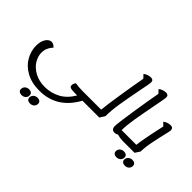

<svg xmlns="http://www.w3.org/2000/svg" viewBox="-191 -1317 2366 2366"><g transform="rotate(45 992.0 -134.0)"><path d="M1029 25H915Q757 314 452 314Q316 314 220.5 261Q125 208 78 124Q31 40 31 -51Q31 -104 46 -142Q61 -180 85 -200Q109 -220 134 -220Q151 -220 166 -212Q181 -204 191 -194.5Q201 -185 201 -183Q201 -186 183.5 -165Q166 -144 152 -111Q138 -78 138 -37Q138 28 177 90.5Q216 153 290.5 193.5Q365 234 467 234Q573 234 666 184.5Q759 135 823 25H804Q756 25 731 22Q706 19 695.5 10.5Q685 2 685 -16Q685 -44 706 -70Q762 -60 838 -60H1043ZM277 460Q277 429 298.5 409.5Q320 390 353 390Q378 390 393.5 403Q409 416 409 438Q409 469 388 488Q367 507 333 507Q308 507 292.5 494Q277 481 277 460ZM424 460Q424 429 445.5 409.5Q467 390 500 390Q525 390 540.5 403Q556 416 556 438Q556 469 535 488Q514 507 480 507Q455 507 439.5 494Q424 481 424 460Z M1354 -734Q1354 -718 1345 -669.5Q1336 -621 1324 -563Q1289 -385 1269.5 -262Q1250 -139 1250 -40L1208 25H1028L1042 -60H1156Q1162 -135 1194.5 -342.5Q1227 -550 1254 -697L1213 -740Q1230 -755 1258 -765Q1286 -775 1309 -775Q1354 -775 1354 -734Z M1658 -60 1645 25H1614Q1568 25 1520 10Q1497 25 1471 25Q1446 25 1432 9.5Q1418 -6 1418 -36Q1418 -86 1452.5 -310.5Q1487 -535 1517 -697L1476 -740Q1495 -756 1523 -765.5Q1551 -775 1572 -775Q1593 -775 1605 -765Q1617 -755 1617 -735Q1617 -719 1607.5 -667Q1598 -615 1586 -553Q1553 -386 1533 -264.5Q1513 -143 1513 -61V-60Z M1944 -480 1935 -439Q1907 -322 1886 -218Q1865 -114 1865 -40L1823 25H1644L1657 -60H1769Q1770 -85 1787 -180Q1804 -275 1844 -455L1802 -496Q1821 -512 1847 -521Q1873 -530 1897 -530Q1922 -530 1933 -518.5Q1944 -507 1944 -480ZM1645 175Q1645 144 1666.5 124.5Q1688 105 1721 105Q1746 105 1761.5 118Q1777 131 1777 153Q1777 184 1756 203Q1735 222 1701 222Q1676 222 1660.5 209Q1645 196 1645 175ZM1792 175Q1792 144 1813.5 124.5Q1835 105 1868 105Q1893 105 1908.5 118Q1924 131 1924 153Q1924 184 1903 203Q1882 222 1848 222Q1823 222 1807.5 209Q1792 196 1792 175Z"/></g></svg>

Font: Lemonada Light
Style: Regular
Weight: 300
Designer: Mohamed Gaber (Arabic) Eduardo Tunni (Latin)
Foundry: Kief Type Foundry
Version: Version 3.006